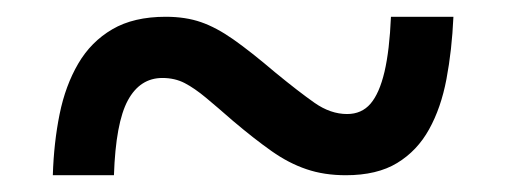

<svg xmlns="http://www.w3.org/2000/svg" viewBox="-20 -471 605 229"><path d="M43 -262Q44.2 -300.9 51.1 -334.9Q58 -368.9 73.3 -395.1Q88.6 -421.3 114 -436.1Q139.4 -451 177.7 -451Q201.3 -451 219.7 -444.6Q238 -438.3 258.6 -423.8Q279.2 -409.3 308.5 -384.4Q335.9 -361.9 355.1 -348.4Q374.2 -335 394 -335Q411.3 -335 421.9 -347.3Q432.5 -359.6 438.6 -385.4Q444.6 -411.1 446.3 -451H520.8Q519 -411 512.5 -376.7Q506 -342.3 491.8 -316.8Q477.7 -291.2 453.7 -276.6Q429.8 -262 392.4 -262Q366.5 -262 345.5 -269.2Q324.4 -276.3 303.9 -290.8Q283.3 -305.3 257.9 -326.8Q239.5 -342.9 225.7 -354.4Q212 -365.8 200.3 -371.9Q188.5 -378 173.7 -378Q147 -378 132.5 -351.3Q118 -324.5 115.9 -262Z"/></svg>

Font: Noto Serif Ethiopic
Style: Regular
Weight: 400
Designer: Monotype Design Team
Foundry: Monotype Imaging Inc.
Version: Version 2.102